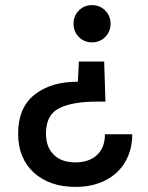

<svg xmlns="http://www.w3.org/2000/svg" viewBox="-20 -581 578 752"><path d="M413 -488Q413 -457 392 -436Q371 -415 340 -415Q310 -415 289 -436Q268 -457 268 -488Q268 -519 289 -540Q310 -561 340 -561Q371 -561 392 -540Q413 -519 413 -488ZM51 -58Q51 -159 115 -210Q179 -261 285 -261L289 -340H388L393 -183H360Q263 -183 211.5 -157Q160 -131 160 -58Q160 -5 190.5 25Q221 55 275 55Q329 55 360 26Q391 -3 391 -55H498Q498 5 471 52Q444 99 393.5 125Q343 151 276 151Q174 151 112.5 95Q51 39 51 -58Z"/></svg>

Font: Poppins Medium A&M
Style: Regular
Weight: 500
Designer: Ninad Kale (Devanagari), Jonny Pinhorn (Latin)
Foundry: Indian Type Foundry
Version: 4.004